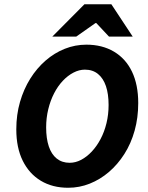

<svg xmlns="http://www.w3.org/2000/svg" viewBox="-20 -875 700 907"><path d="M302 12Q228 12 173 -21Q118 -54 87.5 -115.5Q57 -177 57 -264Q57 -333 74.5 -393.5Q92 -454 123 -503.5Q154 -553 195.5 -589Q237 -625 286 -644.5Q335 -664 388 -664Q463 -664 518.5 -631Q574 -598 603.5 -536.5Q633 -475 633 -388Q633 -319 616 -258Q599 -197 567.5 -147.5Q536 -98 494.5 -62.5Q453 -27 404 -7.5Q355 12 302 12ZM309 -106Q337 -106 363.5 -120Q390 -134 413.5 -159Q437 -184 455 -218Q473 -252 483 -293Q493 -334 493 -379Q493 -431 480.5 -468Q468 -505 443 -525.5Q418 -546 381 -546Q354 -546 327 -532Q300 -518 276.5 -493Q253 -468 235.5 -434Q218 -400 208 -359Q198 -318 198 -273Q198 -221 210.5 -183.5Q223 -146 248 -126Q273 -106 309 -106ZM227 -702 379 -855H506L607 -702H495L435 -766H431L340 -702Z"/></svg>

Font: Source Sans 3 ExtraLight
Style: Bold Italic
Weight: 700
Italic angle: -11°
Version: Version 3.052;hotconv 1.1.0;makeotfexe 2.6.0